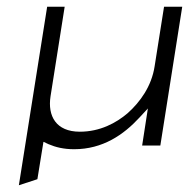

<svg xmlns="http://www.w3.org/2000/svg" viewBox="-20 -432 561 570"><path d="M36 118 91 100 109 -11 124 -4C145 5 169 11 200 11C285 11 347 -32 394 -83L419 -110L402 0H456L521 -412H467L439 -235C430 -176 396 -129 359 -96C325 -67 277 -41 217 -41C146 -41 121 -88 130 -146L172 -412H120Z"/></svg>

Font: Charger Sport
Style: ExLitExtObl
Weight: 200
Designer: Jasper
Foundry: Cannot Into Space Fonts
Version: Version 1.1